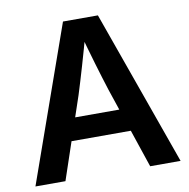

<svg xmlns="http://www.w3.org/2000/svg" viewBox="-81 -807 870 886"><g transform="rotate(-10 354.0 -364.0)"><path d="M14.2 0 271.5 -727.5H435.1L694.3 0H551.8L423.8 -380.4Q404.8 -439.9 383.8 -510.7Q362.8 -581.5 336.9 -675.3H369.1Q343.3 -581.1 322.5 -510.3Q301.8 -439.5 283.2 -380.4L154.8 0ZM165.5 -176.8V-282.2H543V-176.8Z"/></g></svg>

Font: Inter 24pt SemiBold
Style: Regular
Weight: 600
Designer: Rasmus Andersson
Foundry: rsms
Version: Version 4.001;git-66647c0bb